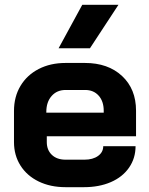

<svg xmlns="http://www.w3.org/2000/svg" viewBox="-20 -768 618 796"><path d="M38 -179V-308Q38 -367 65 -412Q92 -457 140.5 -482Q189 -507 252 -507H332Q428 -507 486 -453Q544 -399 544 -309V-203H174V-179Q174 -146 195 -126Q216 -106 252 -106H330Q365 -106 386.5 -121.5Q408 -137 408 -162H542Q542 -112 515 -73Q488 -34 439.5 -13Q391 8 328 8H252Q189 8 140.5 -15.5Q92 -39 65 -81.5Q38 -124 38 -179ZM410 -301V-309Q410 -348 389 -371.5Q368 -395 333 -395H252Q216 -395 194 -370Q172 -345 172 -304V-301ZM321 -748H471L353 -568H223Z"/></svg>

Font: Bai Jamjuree
Style: Bold
Weight: 700
Designer: Katatrad Aksorn Co.,Ltd.
Foundry: Cadson Demak Co.,Ltd.
Version: Version 1.000; ttfautohint (v1.6)